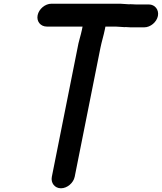

<svg xmlns="http://www.w3.org/2000/svg" viewBox="-20 -745 871 1033"><path d="M232.2 -602H424.2L420.8 -585C414.6 -553.9 402.6 -520.9 397 -486L258.9 206C252.2 239.3 274.5 268 308 268C341.5 268 375.2 239.3 381.9 206L520.2 -487C527.3 -522.3 537.5 -553.5 543.8 -585L547.2 -602H602.2C618.7 -602 634.4 -599 649.6 -599C655 -599.7 659.7 -599.7 663.6 -599C669.6 -599 675.5 -598.7 681.4 -598H756.4C789.4 -598 823 -626 829.6 -659C836.2 -692 814 -721 780.9 -721H711.9C698.5 -721 687.3 -723.1 672.1 -722C657 -722 642.5 -725 626.7 -725H256.7C222.9 -725 189.1 -696.6 182.4 -663C175.7 -629.4 198.3 -602 232.2 -602Z"/></svg>

Font: Smoothie
Style: It
Weight: 400
Foundry: Cannot Into Space Fonts
Version: Version 0.8